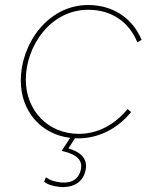

<svg xmlns="http://www.w3.org/2000/svg" viewBox="-20 -545 624 766"><path d="M291 7C373 7 449 -31 503 -98L489 -110C436 -46 369 -11 294 -11C171 -11 83 -105 83 -227C83 -361 181 -506 332 -506C424 -506 494 -459 528 -376L545 -386C510 -470 433 -525 332 -525C172 -525 63 -372 63 -223C63 -102 143 -9 260 5L226 57C271 67 311 85 303 129C296 168 267 187 224 183C197 180 179 174 163 162L156 180C168 190 189 198 220 201C257 204 311 193 322 131C330 83 296 60 253 47L279 7Z"/></svg>

Font: Fixel Display 20240404 Thin
Style: Italic
Weight: 100
Italic angle: -10°
Designer: AlfaBravo + MacPaw
Foundry: Kyrylo Tkachov, Marchela Mozhyna, Serhii Makarenko, Maria Weinstein, Zakhar Kryvoshyya
Version: Version 1.211;Glyphs 3.2 (3225)